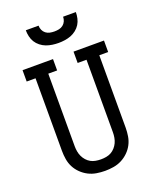

<svg xmlns="http://www.w3.org/2000/svg" viewBox="-172 -1054 944 1161"><g transform="rotate(-20 300.0 -473.5)"><path d="M300 8Q273 8 245.5 3.5Q218 -1 193.5 -13.5Q169 -26 149 -45.5Q129 -65 116.5 -89Q104 -113 99.5 -140.5Q95 -168 95 -195V-662H38V-735H234V-662H177V-195Q177 -178 180 -161Q183 -144 190 -129Q197 -114 208.5 -101Q220 -88 234.5 -80Q249 -72 266 -69Q283 -66 300 -66Q317 -66 334 -69Q351 -72 365.5 -80Q380 -88 391.5 -101Q403 -114 410 -129Q417 -144 420 -161Q423 -178 423 -195V-662H366V-735H562V-661H505V-195Q505 -168 500.5 -140.5Q496 -113 483.5 -89Q471 -65 451 -45.5Q431 -26 406.5 -13.5Q382 -1 354.5 3.5Q327 8 300 8ZM300 -815Q280 -815 259.5 -818Q239 -821 220.5 -828Q202 -835 185.5 -848Q169 -861 158.5 -878Q148 -895 143.5 -915Q139 -935 139 -955H221Q221 -940 227 -926.5Q233 -913 244.5 -904Q256 -895 270.5 -892Q285 -889 300 -889Q315 -889 329.5 -892Q344 -895 355.5 -904Q367 -913 373 -926.5Q379 -940 379 -955H461Q461 -935 456.5 -915Q452 -895 441.5 -878Q431 -861 414.5 -848Q398 -835 379.5 -828Q361 -821 340.5 -818Q320 -815 300 -815Z"/></g></svg>

Font: Iosevka Curly Slab Extended
Style: Regular
Weight: 400
Width: 7
Monospace: yes
Designer: Belleve Invis
Foundry: Belleve Invis
Version: Version 11.1.0; ttfautohint (v1.8.3)